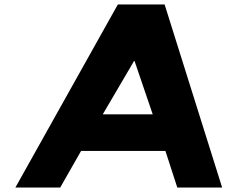

<svg xmlns="http://www.w3.org/2000/svg" viewBox="-20 -845 1070 865"><path d="M721.6 -825H511L49.2 0H251.2L345.3 -165H725.2L778.8 0H980.8ZM668 -330H443L583.8 -570H586.2Z"/></svg>

Font: Hussar
Style: BdSuprExtOblOne
Weight: 700
Foundry: Cannot Into Space Fonts
Version: Version 2.00